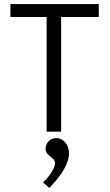

<svg xmlns="http://www.w3.org/2000/svg" viewBox="-20 -644 540 939"><path d="M208 0V-561H31V-624H463V-561H279V0ZM221.1 275.2 190.5 248.2Q215.7 224.8 232.4 197.8Q249 170.8 249 153.7Q249 141.1 237.8 131.7Q226.5 122.2 214.8 111.4Q203.1 100.6 203.1 84.4Q203.1 61.9 218 46.6Q232.8 31.3 256.2 31.3Q279.6 31.3 298.5 52Q317.4 72.7 317.4 106Q317.4 176.2 221.1 275.2Z"/></svg>

Font: Inconsolata Nerd Font Mono
Style: Regular
Weight: 400
Monospace: yes
Designer: Raph Levien, Cyreal, Brenton Simpson
Foundry: Raph Levien, Cyreal, Google
Version: Version 3.000; ttfautohint (v1.8.3);Nerd Fonts 3.0.2